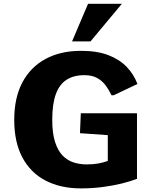

<svg xmlns="http://www.w3.org/2000/svg" viewBox="-20 -992 821 1021"><path d="M410.6 9.8Q302.2 9.8 222.4 -31.7Q142.6 -73.2 99.1 -154.5Q55.7 -235.8 55.7 -354.5Q55.7 -472.2 99.1 -554Q142.6 -635.7 222.4 -678.7Q302.2 -721.7 411.1 -721.7Q497.1 -721.7 556.9 -698.5Q616.7 -675.3 654.3 -635.7Q691.9 -596.2 710.9 -545.4L584.5 -485.4H572.8Q560.5 -512.2 542.7 -536.6Q524.9 -561 497.6 -576.7Q470.2 -592.3 428.7 -592.3Q372.1 -592.3 334 -567.9Q295.9 -543.5 276.9 -491.2Q257.8 -439 257.8 -355Q257.8 -283.2 272.9 -236.6Q288.1 -189.9 313.7 -164.1Q339.4 -138.2 372.3 -127.9Q405.3 -117.7 440.9 -117.7Q476.1 -117.7 504.4 -123Q532.7 -128.4 553.2 -136.2V-273.4L405.3 -283.7L409.7 -389.6H708.5V-41Q675.8 -28.3 629.2 -16.6Q582.5 -4.9 526.9 2.4Q471.2 9.8 410.6 9.8ZM363.3 -772 448.2 -971.7H627.9L461.4 -772Z"/></svg>

Font: Comme ExtraBold
Style: Regular
Weight: 800
Version: Version 1.000;gftools[0.9.27]